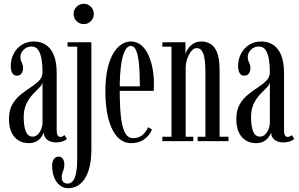

<svg xmlns="http://www.w3.org/2000/svg" viewBox="-20 -747 1582 1016"><path d="M131 10.5Q102 10.5 78.5 -3.5Q55 -17.5 41.2 -45.8Q27.5 -74 27.5 -117Q27.5 -164 45.5 -195Q63.5 -226 90 -247Q116.5 -268 143 -285.2Q169.5 -302.5 187.2 -320.8Q205 -339 205 -365.5Q205 -403.5 199.8 -434.2Q194.5 -465 182 -483Q169.5 -501 147 -501Q122.5 -501 105.2 -484Q88 -467 88 -444.5Q88 -433 91.5 -424.8Q95 -416.5 98.5 -408.2Q102 -400 102 -387.5Q102 -369.5 93.8 -358Q85.5 -346.5 69.5 -346.5Q53.5 -346.5 45.2 -360Q37 -373.5 37 -397.5Q37 -433.5 52.5 -463Q68 -492.5 95.5 -510Q123 -527.5 159 -527.5Q195 -527.5 222 -510.2Q249 -493 264.5 -456Q280 -419 280 -359V-58.5Q280 -38 285.2 -30.2Q290.5 -22.5 299.5 -22.5Q306.5 -22.5 312.5 -25.8Q318.5 -29 321.5 -32L334 -12Q328.5 -5.5 312.8 0.5Q297 6.5 276 6.5Q257 6.5 242.8 0.2Q228.5 -6 220.5 -17.5Q212.5 -29 211.5 -45.5Q208.5 -36 199.5 -22.8Q190.5 -9.5 174 0.5Q157.5 10.5 131 10.5ZM153 -24Q169 -24 180.8 -36.2Q192.5 -48.5 198.8 -65.5Q205 -82.5 205 -97V-313Q204 -299 188.8 -284Q173.5 -269 154.2 -248.8Q135 -228.5 120.2 -199Q105.5 -169.5 105.5 -126.5Q105.5 -77.5 116.8 -50.8Q128 -24 153 -24Z M341 249Q315.5 249 296.2 233.5Q277 218 266.5 191.5Q256 165 256 131.5Q256 107.5 265.2 94.8Q274.5 82 290 82Q305.5 82 313 94Q320.5 106 320.5 125Q320.5 137.5 317.2 148Q314 158.5 310.2 168.2Q306.5 178 306.5 188.5Q306.5 203 311.2 211Q316 219 323.2 221.8Q330.5 224.5 337 224.5Q363.5 224.5 376 192Q388.5 159.5 388.5 97.5V-500H337.5V-523.5H463.5V40.5Q463.5 99 453.2 139Q443 179 425.5 203.2Q408 227.5 386.2 238.2Q364.5 249 341 249ZM424 -619.5Q401 -619.5 385.2 -635.2Q369.5 -651 369.5 -673Q369.5 -695.5 385.2 -711.2Q401 -727 424 -727Q445.5 -727 461 -711.2Q476.5 -695.5 476.5 -673Q476.5 -651 461 -635.2Q445.5 -619.5 424 -619.5Z M674 10.5Q638 10.5 612 -11.8Q586 -34 569.5 -72.2Q553 -110.5 545.2 -159.8Q537.5 -209 537.5 -263Q537.5 -330 548.5 -380Q559.5 -430 578.5 -462.8Q597.5 -495.5 621.8 -511.5Q646 -527.5 672 -527.5Q703 -527.5 726 -509Q749 -490.5 764 -458.8Q779 -427 786.8 -386.8Q794.5 -346.5 794.5 -304Q794.5 -294.5 794.2 -285Q794 -275.5 793.5 -266H606.5V-290H720Q720 -357 715.8 -404.8Q711.5 -452.5 701.2 -478.2Q691 -504 672 -504Q654.5 -504 641.2 -479Q628 -454 620.8 -403.2Q613.5 -352.5 613.5 -275Q613.5 -221 616 -174Q618.5 -127 625.8 -91.5Q633 -56 646.8 -36Q660.5 -16 683 -16Q717 -16 736.8 -35Q756.5 -54 763.5 -74L784 -62Q774 -33.5 745.2 -11.5Q716.5 10.5 674 10.5Z M839 0V-23.5H887.5V-500H839V-523.5H961.5V-461.5Q965 -475 975.8 -490.5Q986.5 -506 1004.2 -516.8Q1022 -527.5 1046 -527.5Q1069.5 -527.5 1091.5 -516Q1113.5 -504.5 1127.8 -471.8Q1142 -439 1142 -374.5V-23.5H1189V0H1026V-23.5H1067V-365.5Q1067 -432.5 1056 -462.5Q1045 -492.5 1020.5 -492.5Q1008.5 -492.5 998 -482.5Q987.5 -472.5 979.5 -457Q971.5 -441.5 967 -423.5Q962.5 -405.5 962.5 -389V-23.5H1003V0Z M1334 10.5Q1305 10.5 1281.5 -3.5Q1258 -17.5 1244.2 -45.8Q1230.5 -74 1230.5 -117Q1230.5 -164 1248.5 -195Q1266.5 -226 1293 -247Q1319.5 -268 1346 -285.2Q1372.5 -302.5 1390.2 -320.8Q1408 -339 1408 -365.5Q1408 -403.5 1402.8 -434.2Q1397.5 -465 1385 -483Q1372.5 -501 1350 -501Q1325.5 -501 1308.2 -484Q1291 -467 1291 -444.5Q1291 -433 1294.5 -424.8Q1298 -416.5 1301.5 -408.2Q1305 -400 1305 -387.5Q1305 -369.5 1296.8 -358Q1288.5 -346.5 1272.5 -346.5Q1256.5 -346.5 1248.2 -360Q1240 -373.5 1240 -397.5Q1240 -433.5 1255.5 -463Q1271 -492.5 1298.5 -510Q1326 -527.5 1362 -527.5Q1398 -527.5 1425 -510.2Q1452 -493 1467.5 -456Q1483 -419 1483 -359V-58.5Q1483 -38 1488.2 -30.2Q1493.5 -22.5 1502.5 -22.5Q1509.5 -22.5 1515.5 -25.8Q1521.5 -29 1524.5 -32L1537 -12Q1531.5 -5.5 1515.8 0.5Q1500 6.5 1479 6.5Q1460 6.5 1445.8 0.2Q1431.5 -6 1423.5 -17.5Q1415.5 -29 1414.5 -45.5Q1411.5 -36 1402.5 -22.8Q1393.5 -9.5 1377 0.5Q1360.5 10.5 1334 10.5ZM1356 -24Q1372 -24 1383.8 -36.2Q1395.5 -48.5 1401.8 -65.5Q1408 -82.5 1408 -97V-313Q1407 -299 1391.8 -284Q1376.5 -269 1357.2 -248.8Q1338 -228.5 1323.2 -199Q1308.5 -169.5 1308.5 -126.5Q1308.5 -77.5 1319.8 -50.8Q1331 -24 1356 -24Z"/></svg>

Font: Imbue 48pt
Style: Regular
Weight: 400
Designer: Tyler Finck
Foundry: Etcetera Type Company
Version: Version 1.102